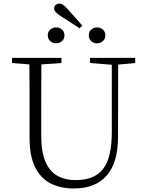

<svg xmlns="http://www.w3.org/2000/svg" viewBox="-20 -1050 828 1085"><path d="M329.1 -955.1Q305.7 -970.2 295.9 -980.5Q286.1 -990.7 286.1 -1002Q286.1 -1014.6 294.7 -1022.2Q303.2 -1029.8 314.9 -1029.8Q325.7 -1029.8 336.4 -1022.9Q347.2 -1016.1 361.8 -999L444.8 -905.8L430.2 -890.1ZM296.9 -805.2Q278.8 -805.2 264.4 -817.4Q250 -829.6 250 -850.1Q250 -871.1 264.4 -883.1Q278.8 -895 296.9 -895Q316.4 -895 330.3 -883.1Q344.2 -871.1 344.2 -850.1Q344.2 -829.6 330.3 -817.4Q316.4 -805.2 296.9 -805.2ZM527.8 -805.2Q509.3 -805.2 495.6 -817.4Q481.9 -829.6 481.9 -850.1Q481.9 -871.1 495.6 -883.1Q509.3 -895 527.8 -895Q546.9 -895 561 -883.1Q575.2 -871.1 575.2 -850.1Q575.2 -829.6 561 -817.4Q546.9 -805.2 527.8 -805.2ZM488.8 -693.8V-723.1H744.1V-693.8L647.9 -685.1L647 -277.8Q647 -130.4 582.8 -57.6Q518.6 15.1 397 15.1Q321.3 15.1 265.1 -13.9Q209 -43 178 -106Q147 -168.9 147 -271V-387.2Q147 -462.9 147 -537.4Q147 -611.8 146 -686L47.9 -693.8V-723.1H327.1V-693.8L213.9 -686Q213.4 -612.3 213.1 -537.8Q212.9 -463.4 212.9 -387.2V-286.1Q212.9 -192.4 236.6 -136.7Q260.3 -81.1 304 -56.6Q347.7 -32.2 407.2 -32.2Q512.7 -32.2 562.3 -95Q611.8 -157.7 611.8 -303.2V-684.1Z"/></svg>

Font: Source Han Serif TW ExtraLight
Style: Regular
Weight: 250
Designer: Ryoko NISHIZUKA Ë•øÂ°öÊ∂ºÂ≠ê (kana & ideographs); Frank Grie√ühammer (Latin, Greek & Cyrillic); Wenlong ZHANG Âº†ÊñáÈæô 
Foundry: Adobe
Version: Version 2.003;hotconv 1.1.1;makeotfexe 2.6.0